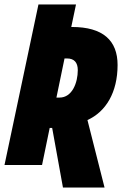

<svg xmlns="http://www.w3.org/2000/svg" viewBox="-25 -734 550 854"><path d="M255 100H440L364 -200C446 -237 498 -323 498 -445C498 -554 433 -614 295 -614H292L313 -714H146L-5 0H162L196 -165H207ZM240 -300H226L262 -474H273C305 -474 321 -456 321 -422C321 -366 296 -300 240 -300Z"/></svg>

Font: Noto Sans ExtraCondensed Black
Style: Italic
Weight: 900
Width: 2
Italic angle: -12°
Designer: Monotype Design Team
Foundry: Monotype Imaging Inc.
Version: Version 2.013